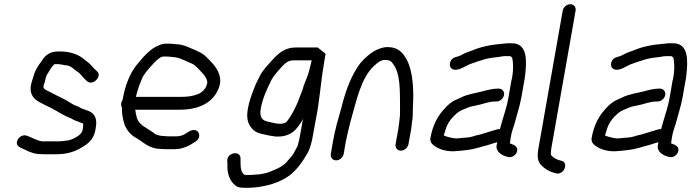

<svg xmlns="http://www.w3.org/2000/svg" viewBox="-20 -734 3281 910"><path d="M374 -145C375 -133 372 -113 367 -107C360 -91 317 -68 297 -68C285 -66 271 -64 257 -64H179C150 -69 132 -83 106 -91C89 -97 70 -85 64 -72C49 -41 78 -34 95 -26L108 -20C118 -14 130 -12 142 -7C156 -4 169 -3 187 -3H248C299 -3 338 -16 372 -38C406 -58 429 -82 434 -130C439 -158 435 -178 423 -192C410 -208 386 -212 365 -221L350 -229C328 -237 323 -241 302 -254L284 -264C277 -268 269 -272 260 -276L236 -288C228 -292 220 -296 213 -300C204 -305 184 -311 186 -324C187 -331 189 -337 192 -344C196 -361 198 -377 208 -388C215 -401 226 -419 237 -429C240 -430 242 -430 244 -430H256C264 -430 279 -427 287 -425C318 -425 332 -402 353 -390C357 -387 359 -385 361 -382C370 -371 383 -357 394 -348C422 -326 467 -375 439 -397C421 -412 411 -429 392 -443C387 -446 383 -449 380 -452C355 -474 316 -490 266 -490H254C218 -490 197 -474 180 -449C164 -426 147 -404 139 -373C131 -345 116 -314 132 -283C145 -257 173 -247 200 -233C208 -229 216 -225 225 -221C255 -205 284 -185 317 -173L331 -165C342 -161 358 -154 370 -150C372 -150 375 -148 374 -145Z M808 -463C840 -458 864 -442 891 -432C910 -422 925 -403 938 -389C947 -380 970 -352 960 -333C957 -314 933 -292 916 -287C894 -279 871 -275 842 -275H624C633 -311 644 -343 658 -372C674 -397 694 -419 714 -440C725 -450 740 -466 755 -466H772C784 -466 796 -463 808 -463ZM785 -527H766C756 -527 746 -525 735 -520C690 -504 656 -460 626 -424C596 -386 574 -331 563 -271L561 -260C554 -251 551 -237 558 -225C557 -193 563 -168 570 -144C580 -119 597 -97 619 -84C660 -62 683 -28 746 -28C755 -27 761 -27 766 -27H808C850 -27 880 -46 907 -63C932 -79 929 -112 905 -117C886 -121 870 -107 857 -99C848 -93 832 -88 819 -88H777C773 -88 767 -88 760 -89C743 -89 727 -93 716 -98L706 -106C697 -112 682 -122 674 -127L658 -137C654 -140 651 -143 648 -146C629 -161 625 -186 621 -214H832C916 -214 983 -243 1011 -304C1042 -361 1010 -409 986 -435C969 -453 948 -478 923 -488C911 -494 897 -501 883 -506C865 -514 847 -522 823 -524C809 -524 798 -527 785 -527Z M1457 -448 1454 -433C1453 -428 1452 -425 1451 -422L1445 -398C1437 -368 1430 -357 1419 -327C1416 -310 1408 -295 1402 -278C1387 -234 1365 -191 1341 -160C1326 -138 1281 -150 1256 -156C1221 -162 1209 -178 1216 -220C1225 -270 1248 -318 1268 -358C1279 -377 1297 -397 1314 -416C1330 -433 1345 -448 1370 -448ZM1515 -430 1523 -479 1487 -508C1485 -509 1483 -509 1482 -509H1381C1332 -509 1301 -483 1272 -451C1252 -429 1226 -402 1213 -377C1204 -357 1194 -342 1185 -317C1173 -286 1161 -255 1155 -220C1146 -170 1156 -142 1180 -119C1198 -101 1228 -98 1259 -91L1286 -87C1331 -84 1365 -99 1388 -128C1396 -138 1409 -155 1416 -171L1403 -97C1401 -84 1395 -56 1391 -44C1386 -32 1375 -15 1370 -4C1359 12 1345 25 1334 39C1319 53 1301 63 1281 71L1262 79C1245 87 1210 94 1184 94C1179 95 1174 95 1168 95H1149C1145 95 1141 95 1138 94C1121 81 1120 58 1120 32V17C1120 -22 1057 -12 1057 27L1058 41C1056 80 1064 110 1083 133C1099 151 1109 156 1138 156H1157C1164 156 1171 156 1178 155C1184 155 1193 154 1207 152C1267 143 1317 125 1358 93C1390 66 1413 34 1435 -4C1450 -29 1458 -61 1464 -97L1478 -174C1494 -249 1500 -345 1515 -430Z M1609 -5 1619 -63C1624 -89 1634 -130 1641 -157C1669 -255 1690 -364 1753 -422C1768 -435 1783 -450 1805 -450C1822 -450 1833 -446 1840 -435C1880 -387 1875 -301 1876 -219C1875 -200 1877 -189 1874 -172C1873 -159 1870 -137 1868 -123L1855 -51C1852 -34 1863 -20 1880 -20C1897 -20 1913 -34 1916 -51L1929 -123C1930 -131 1931 -140 1932 -150C1938 -182 1936 -199 1937 -227C1942 -309 1937 -394 1909 -449C1891 -482 1870 -511 1815 -511C1797 -510 1785 -506 1770 -500C1741 -488 1709 -460 1688 -435C1646 -379 1619 -308 1599 -227C1583 -171 1568 -121 1558 -63L1548 -5C1545 12 1556 26 1573 26C1590 26 1606 12 1609 -5Z M2406 -529H2388C2382 -529 2375 -528 2366 -527C2314 -523 2261 -514 2219 -495C2204 -490 2187 -484 2174 -477C2165 -471 2150 -466 2139 -463C2112 -457 2103 -420 2122 -408C2148 -391 2188 -424 2210 -431C2233 -439 2255 -447 2280 -454C2300 -459 2323 -462 2343 -464L2361 -467C2368 -468 2375 -468 2380 -468H2396C2401 -468 2407 -462 2408 -458C2414 -430 2413 -385 2403 -348L2390 -272C2383 -230 2369 -192 2358 -153L2352 -131L2349 -122C2344 -123 2339 -122 2334 -120L2323 -117C2300 -109 2278 -104 2254 -96L2236 -92C2221 -86 2196 -81 2176 -81C2162 -80 2144 -76 2131 -79C2112 -82 2097 -86 2083 -92C2086 -99 2088 -107 2091 -117C2101 -153 2122 -177 2146 -198C2160 -210 2183 -218 2200 -225C2212 -230 2223 -231 2236 -234C2266 -239 2294 -253 2328 -253H2334C2350 -253 2366 -268 2369 -284C2372 -300 2360 -314 2344 -314H2338C2318 -314 2287 -307 2271 -302C2233 -292 2195 -288 2163 -271L2141 -261C2121 -253 2100 -235 2086 -218C2054 -184 2031 -141 2020 -80C2018 -65 2024 -53 2037 -44C2060 -26 2101 -13 2145 -18C2180 -21 2213 -24 2243 -33L2279 -43C2301 -48 2315 -55 2337 -60L2334 -47C2328 -15 2359 4 2388 10C2405 15 2423 2 2429 -12C2439 -36 2420 -46 2404 -52C2401 -52 2399 -53 2397 -55L2398 -65C2400 -77 2402 -94 2405 -104L2411 -124L2418 -146C2429 -187 2443 -229 2451 -272L2464 -346C2466 -356 2468 -367 2469 -378C2477 -448 2480 -529 2406 -529Z M2647 -683 2532 -31C2526 1 2527 25 2540 43C2554 60 2580 79 2607 85L2617 88C2655 95 2676 36 2641 28C2621 24 2602 14 2592 1C2592 0 2592 0 2591 -1C2591 -9 2591 -21 2593 -31L2708 -683C2711 -700 2700 -714 2683 -714C2666 -714 2650 -700 2647 -683Z M3170 -529H3152C3146 -529 3139 -528 3130 -527C3078 -523 3025 -514 2983 -495C2968 -490 2951 -484 2938 -477C2929 -471 2914 -466 2903 -463C2876 -457 2867 -420 2886 -408C2912 -391 2952 -424 2974 -431C2997 -439 3019 -447 3044 -454C3064 -459 3087 -462 3107 -464L3125 -467C3132 -468 3139 -468 3144 -468H3160C3165 -468 3171 -462 3172 -458C3178 -430 3177 -385 3167 -348L3154 -272C3147 -230 3133 -192 3122 -153L3116 -131L3113 -122C3108 -123 3103 -122 3098 -120L3087 -117C3064 -109 3042 -104 3018 -96L3000 -92C2985 -86 2960 -81 2940 -81C2926 -80 2908 -76 2895 -79C2876 -82 2861 -86 2847 -92C2850 -99 2852 -107 2855 -117C2865 -153 2886 -177 2910 -198C2924 -210 2947 -218 2964 -225C2976 -230 2987 -231 3000 -234C3030 -239 3058 -253 3092 -253H3098C3114 -253 3130 -268 3133 -284C3136 -300 3124 -314 3108 -314H3102C3082 -314 3051 -307 3035 -302C2997 -292 2959 -288 2927 -271L2905 -261C2885 -253 2864 -235 2850 -218C2818 -184 2795 -141 2784 -80C2782 -65 2788 -53 2801 -44C2824 -26 2865 -13 2909 -18C2944 -21 2977 -24 3007 -33L3043 -43C3065 -48 3079 -55 3101 -60L3098 -47C3092 -15 3123 4 3152 10C3169 15 3187 2 3193 -12C3203 -36 3184 -46 3168 -52C3165 -52 3163 -53 3161 -55L3162 -65C3164 -77 3166 -94 3169 -104L3175 -124L3182 -146C3193 -187 3207 -229 3215 -272L3228 -346C3230 -356 3232 -367 3233 -378C3241 -448 3244 -529 3170 -529Z"/></svg>

Font: Blanket
Style: Obl
Weight: 400
Foundry: Cannot Into Space Fonts
Version: Version 0.9